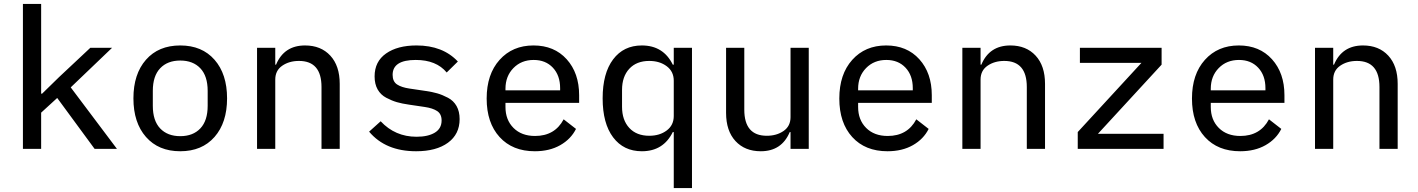

<svg xmlns="http://www.w3.org/2000/svg" viewBox="-20 -760 7240 980"><path d="M97 0V-740H190V-282H195L281 -366L441 -516H552L341 -314L577 0H463L272 -260L190 -185V0Z M1075 -61Q1011 12 900 12Q789 12 725 -61Q661 -134 661 -258Q661 -382 725 -455Q789 -528 900 -528Q1011 -528 1075 -455Q1139 -382 1139 -258Q1139 -134 1075 -61ZM1040 -220V-296Q1040 -372 1002.5 -411.5Q965 -451 900 -451Q835 -451 797.5 -411.5Q760 -372 760 -296V-220Q760 -144 797.5 -104.5Q835 -65 900 -65Q965 -65 1002.5 -104.5Q1040 -144 1040 -220Z M1385 0H1292V-516H1385V-430H1389Q1430 -528 1537 -528Q1618 -528 1666 -476Q1714 -424 1714 -332V0H1621V-316Q1621 -449 1506 -449Q1456 -449 1420.5 -424.5Q1385 -400 1385 -354Z M2104 12Q1948 12 1864 -88L1923 -141Q1997 -62 2106 -62Q2165 -62 2199.5 -83Q2234 -104 2234 -145Q2234 -178 2211.5 -193Q2189 -208 2148 -214L2067 -226Q2032 -231 2006 -238.5Q1980 -246 1951.5 -261Q1923 -276 1907.5 -303.5Q1892 -331 1892 -370Q1892 -446 1950.5 -487Q2009 -528 2106 -528Q2240 -528 2317 -446L2260 -390Q2207 -454 2102 -454Q1984 -454 1984 -378Q1984 -344 2006.5 -329Q2029 -314 2070 -308L2151 -296Q2186 -291 2212 -283.5Q2238 -276 2266.5 -261Q2295 -246 2310.5 -218.5Q2326 -191 2326 -152Q2326 -75 2266.5 -31.5Q2207 12 2104 12Z M2710 12Q2596 12 2530 -60.5Q2464 -133 2464 -257Q2464 -381 2530 -454.5Q2596 -528 2703 -528Q2809 -528 2872.5 -457.5Q2936 -387 2936 -274V-235H2560V-214Q2560 -148 2601 -107Q2642 -66 2711 -66Q2812 -66 2857 -151L2920 -102Q2894 -50 2839.5 -19Q2785 12 2710 12ZM2704 -454Q2641 -454 2600.5 -412.5Q2560 -371 2560 -307V-299H2839V-310Q2839 -375 2802 -414.5Q2765 -454 2704 -454Z M3419 200V-86H3414Q3366 12 3256 12Q3163 12 3109.5 -59Q3056 -130 3056 -258Q3056 -386 3109.5 -457Q3163 -528 3256 -528Q3366 -528 3414 -430H3419V-516H3512V200ZM3294 -67Q3347 -67 3383 -94Q3419 -121 3419 -168V-348Q3419 -395 3383 -422Q3347 -449 3294 -449Q3229 -449 3192 -409Q3155 -369 3155 -301V-215Q3155 -147 3192 -107Q3229 -67 3294 -67Z M4015 0V-86H4011Q3970 12 3863 12Q3782 12 3734 -40Q3686 -92 3686 -184V-516H3779V-200Q3779 -67 3894 -67Q3944 -67 3979.5 -91.5Q4015 -116 4015 -162V-516H4108V0Z M4510 12Q4396 12 4330 -60.5Q4264 -133 4264 -257Q4264 -381 4330 -454.5Q4396 -528 4503 -528Q4609 -528 4672.5 -457.5Q4736 -387 4736 -274V-235H4360V-214Q4360 -148 4401 -107Q4442 -66 4511 -66Q4612 -66 4657 -151L4720 -102Q4694 -50 4639.5 -19Q4585 12 4510 12ZM4504 -454Q4441 -454 4400.5 -412.5Q4360 -371 4360 -307V-299H4639V-310Q4639 -375 4602 -414.5Q4565 -454 4504 -454Z M4985 0H4892V-516H4985V-430H4989Q5030 -528 5137 -528Q5218 -528 5266 -476Q5314 -424 5314 -332V0H5221V-316Q5221 -449 5106 -449Q5056 -449 5020.5 -424.5Q4985 -400 4985 -354Z M5919 0H5481V-86L5806 -439H5492V-516H5909V-430L5584 -77H5919Z M6310 12Q6196 12 6130 -60.5Q6064 -133 6064 -257Q6064 -381 6130 -454.5Q6196 -528 6303 -528Q6409 -528 6472.5 -457.5Q6536 -387 6536 -274V-235H6160V-214Q6160 -148 6201 -107Q6242 -66 6311 -66Q6412 -66 6457 -151L6520 -102Q6494 -50 6439.5 -19Q6385 12 6310 12ZM6304 -454Q6241 -454 6200.5 -412.5Q6160 -371 6160 -307V-299H6439V-310Q6439 -375 6402 -414.5Q6365 -454 6304 -454Z M6785 0H6692V-516H6785V-430H6789Q6830 -528 6937 -528Q7018 -528 7066 -476Q7114 -424 7114 -332V0H7021V-316Q7021 -449 6906 -449Q6856 -449 6820.5 -424.5Q6785 -400 6785 -354Z"/></svg>

Font: IBM Plex Mono Text
Style: Regular
Weight: 450
Designer: Mike Abbink, Paul van der Laan, Pieter van Rosmalen
Foundry: Bold Monday
Version: Version 2.000